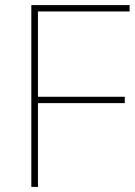

<svg xmlns="http://www.w3.org/2000/svg" viewBox="-20 -734 532 754"><path d="M129 0H103V-714H489V-689H129V-354H470V-329H129Z"/></svg>

Font: Noto Sans Sinhala UI Thin
Style: Regular
Weight: 100
Designer: Jelle Bosma - Monotype Design Team
Foundry: Monotype Imaging Inc.
Version: Version 2.006; ttfautohint (v1.8.4.7-5d5b)